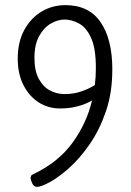

<svg xmlns="http://www.w3.org/2000/svg" viewBox="-20 -722 510 747"><path d="M235 -702Q326 -702 371.5 -635.5Q417 -569 417 -452Q417 -361 392 -288.5Q367 -216 329 -161Q291 -106 249.5 -69Q208 -32 174 -13.5Q140 5 124 5Q111 5 105 -9.5Q99 -24 99 -29Q99 -34 101 -38Q103 -42 111 -45Q207 -91 262 -166.5Q317 -242 338 -331Q314 -317 282.5 -308.5Q251 -300 214 -300Q167 -300 130 -324Q93 -348 71 -391.5Q49 -435 49 -494Q49 -558 74 -604.5Q99 -651 141 -676.5Q183 -702 235 -702ZM353 -457Q353 -534 334.5 -574.5Q316 -615 287.5 -630.5Q259 -646 231 -646Q205 -646 178 -630.5Q151 -615 132.5 -582Q114 -549 114 -497Q114 -446 131 -415Q148 -384 174.5 -370Q201 -356 231 -356Q267 -356 297 -366.5Q327 -377 349 -391Q353 -423 353 -457Z"/></svg>

Font: Asap Condensed Light
Style: Regular
Weight: 300
Width: 3
Designer: Pablo Cosgaya
Foundry: Omnibus-Type
Version: Version 3.001; ttfautohint (v1.8.4.7-5d5b)